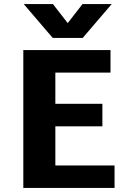

<svg xmlns="http://www.w3.org/2000/svg" viewBox="-20 -927 637 947"><path d="M95 0ZM545 -111V0H95V-680H525V-569H253V-415H485V-304H253V-111ZM531 -907 388 -740H240L97 -907H241L314 -813L387 -907Z"/></svg>

Font: Martel Sans ExtraBold
Style: Regular
Weight: 800
Designer: Dan Reynolds and Mathieu Réguer
Foundry: Dan Reynolds and Mathieu Réguer
Version: Version 1.002; ttfautohint (v1.1) -l 5 -r 5 -G 72 -x 0 -D la